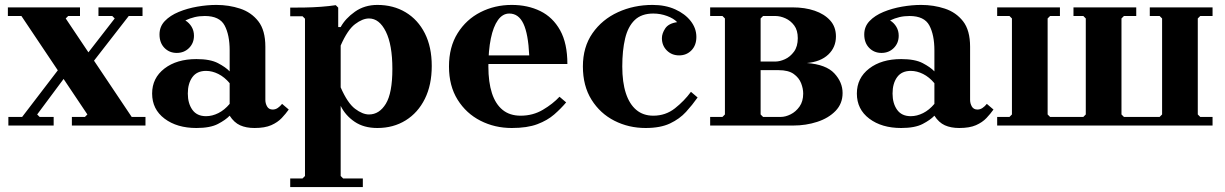

<svg xmlns="http://www.w3.org/2000/svg" viewBox="-20 -510 4976 780"><path d="M272 0V-35H325L335 -45L67 -445H12V-480H305V-445H257L247 -435L515 -35H571V0ZM14 0V-35H70L236 -252H285L131 -45L141 -35H198V0ZM304 -252 446 -435 436 -445H380V-480H559V-445H503L353 -252Z M1014 10Q980 10 955.5 -1Q931 -12 913 -40V-305Q913 -368 892.5 -406.5Q872 -445 812 -445Q790 -445 771 -440.5Q752 -436 733 -427Q749 -417 758.5 -401Q768 -385 768 -365Q768 -335 748 -315Q728 -295 698 -295Q668 -295 648 -315.5Q628 -336 628 -370Q628 -402 649.5 -424.5Q671 -447 706 -461.5Q741 -476 781.5 -483Q822 -490 859 -490Q910 -490 955.5 -475Q1001 -460 1029.5 -423.5Q1058 -387 1058 -320V-104Q1058 -90 1065 -77.5Q1072 -65 1088 -65Q1099 -65 1108.5 -71.5Q1118 -78 1126 -88L1153 -65Q1141 -48 1124.5 -30.5Q1108 -13 1082 -1.5Q1056 10 1014 10ZM778 10Q699 10 648.5 -28Q598 -66 598 -130Q598 -193 648 -231.5Q698 -270 778 -270Q834 -270 865.5 -253.5Q897 -237 913 -220V-172Q892 -197 867 -209.5Q842 -222 817 -222Q780 -222 761.5 -196.5Q743 -171 743 -130Q743 -90 761.5 -64Q780 -38 817 -38Q842 -38 867 -50.5Q892 -63 913 -88V-40Q897 -23 865.5 -6.5Q834 10 778 10Z M1513 -490Q1578 -490 1628 -460Q1678 -430 1706 -374.5Q1734 -319 1734 -242Q1734 -165 1706 -108.5Q1678 -52 1628 -21Q1578 10 1513 10Q1458 10 1420.5 -15.5Q1383 -41 1364 -80V205L1374 215H1454V250H1159V215H1209L1219 205V-434L1209 -444H1159V-479Q1185 -479 1218 -479.5Q1251 -480 1284.5 -482.5Q1318 -485 1344 -489L1354 -479V-400H1364Q1383 -435 1422 -462.5Q1461 -490 1513 -490ZM1479 -45Q1521 -45 1547.5 -88.5Q1574 -132 1574 -230Q1574 -328 1547.5 -381.5Q1521 -435 1479 -435Q1453 -435 1422.5 -412Q1392 -389 1364 -325V-155Q1392 -91 1422.5 -68Q1453 -45 1479 -45Z M2059 10Q1990 10 1932 -19.5Q1874 -49 1839 -105Q1804 -161 1804 -240Q1804 -319 1839 -375Q1874 -431 1932 -460.5Q1990 -490 2059 -490Q2124 -490 2175 -465Q2226 -440 2255.5 -387Q2285 -334 2285 -250H1929V-285H2130Q2126 -372 2106.5 -413.5Q2087 -455 2049 -455Q2022 -455 2003 -428.5Q1984 -402 1974 -353.5Q1964 -305 1964 -240Q1964 -176 1978.5 -131.5Q1993 -87 2022 -63.5Q2051 -40 2095 -40Q2145 -40 2185.5 -64Q2226 -88 2253 -117L2280 -94Q2259 -69 2231.5 -45Q2204 -21 2163 -5.5Q2122 10 2059 10Z M2603 10Q2534 10 2476 -19.5Q2418 -49 2383 -105Q2348 -161 2348 -240Q2348 -319 2387 -375Q2426 -431 2490.5 -460.5Q2555 -490 2631 -490Q2683 -490 2723 -472Q2763 -454 2786 -424.5Q2809 -395 2809 -360Q2809 -326 2789 -305.5Q2769 -285 2739 -285Q2709 -285 2689 -305Q2669 -325 2669 -355Q2669 -374 2682.5 -394.5Q2696 -415 2731 -420Q2717 -435 2690 -445Q2663 -455 2634 -455Q2586 -455 2558.5 -428.5Q2531 -402 2519.5 -353.5Q2508 -305 2508 -240Q2508 -176 2522.5 -131.5Q2537 -87 2565 -63.5Q2593 -40 2634 -40Q2684 -40 2722 -70Q2760 -100 2787 -137L2814 -114Q2793 -84 2767 -55.5Q2741 -27 2702 -8.5Q2663 10 2603 10Z M3258 -254Q3336 -248 3369.5 -212Q3403 -176 3403 -132Q3403 -89 3374.5 -59.5Q3346 -30 3300 -15Q3254 0 3202 0H2865V-35H2915L2925 -45V-435L2915 -445H2865V-480H3200Q3250 -480 3289.5 -466.5Q3329 -453 3352.5 -427Q3376 -401 3376 -362Q3376 -318 3345 -288.5Q3314 -259 3258 -254ZM3070 -435V-260H3130Q3148 -260 3169 -269.5Q3190 -279 3205.5 -300Q3221 -321 3221 -355Q3221 -387 3206.5 -406.5Q3192 -426 3171 -435.5Q3150 -445 3130 -445H3080ZM3152 -35Q3171 -35 3192 -45.5Q3213 -56 3228 -77Q3243 -98 3243 -130Q3243 -150 3234.5 -172Q3226 -194 3204.5 -209.5Q3183 -225 3143 -225H3070V-45L3080 -35Z M3877 10Q3843 10 3818.5 -1Q3794 -12 3776 -40V-305Q3776 -368 3755.5 -406.5Q3735 -445 3675 -445Q3653 -445 3634 -440.5Q3615 -436 3596 -427Q3612 -417 3621.5 -401Q3631 -385 3631 -365Q3631 -335 3611 -315Q3591 -295 3561 -295Q3531 -295 3511 -315.5Q3491 -336 3491 -370Q3491 -402 3512.5 -424.5Q3534 -447 3569 -461.5Q3604 -476 3644.5 -483Q3685 -490 3722 -490Q3773 -490 3818.5 -475Q3864 -460 3892.5 -423.5Q3921 -387 3921 -320V-104Q3921 -90 3928 -77.5Q3935 -65 3951 -65Q3962 -65 3971.5 -71.5Q3981 -78 3989 -88L4016 -65Q4004 -48 3987.5 -30.5Q3971 -13 3945 -1.5Q3919 10 3877 10ZM3641 10Q3562 10 3511.5 -28Q3461 -66 3461 -130Q3461 -193 3511 -231.5Q3561 -270 3641 -270Q3697 -270 3728.5 -253.5Q3760 -237 3776 -220V-172Q3755 -197 3730 -209.5Q3705 -222 3680 -222Q3643 -222 3624.5 -196.5Q3606 -171 3606 -130Q3606 -90 3624.5 -64Q3643 -38 3680 -38Q3705 -38 3730 -50.5Q3755 -63 3776 -88V-40Q3760 -23 3728.5 -6.5Q3697 10 3641 10Z M4856 -445 4846 -435V-45L4856 -35H4906V0H4031V-35H4081L4091 -45V-435L4081 -445H4031V-480H4286V-445H4246L4236 -435V-45L4246 -35H4381L4391 -45V-435L4381 -445H4341V-480H4596V-445H4546L4536 -435V-45L4546 -35H4691L4701 -45V-435L4691 -445H4651V-480H4906V-445Z"/></svg>

Font: Brygada 1918
Style: Bold
Weight: 700
Designer: Mateusz Machalski | Borys Kosmynka | Przemek Hoffer
Foundry: NIEPODLEGLA 2018
Version: Version 3.006